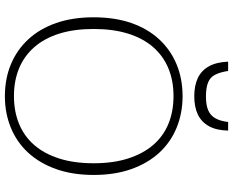

<svg xmlns="http://www.w3.org/2000/svg" viewBox="-106 -854 976 805"><g transform="rotate(90 382.5 -451.0)"><path d="M383 17Q310 17 249.5 -8Q189 -33 144.5 -81Q100 -129 76 -198Q52 -267 52 -355Q52 -444 76 -513Q100 -582 144.5 -630Q189 -678 249.5 -703Q310 -728 383 -728Q454 -728 515 -703Q576 -678 620 -630Q664 -582 688.5 -513Q713 -444 713 -355Q713 -267 688.5 -198Q664 -129 620 -81Q576 -33 515 -8Q454 17 383 17ZM382 -21Q447 -21 499 -42.5Q551 -64 587.5 -106Q624 -148 644 -210.5Q664 -273 664 -355Q664 -437 644 -499.5Q624 -562 587.5 -604.5Q551 -647 499 -668.5Q447 -690 382 -690Q318 -690 266 -668.5Q214 -647 177 -604.5Q140 -562 120.5 -499.5Q101 -437 101 -355Q101 -273 120.5 -211Q140 -149 177 -106.5Q214 -64 266 -42.5Q318 -21 382 -21ZM383 -777Q428 -777 459.5 -792Q491 -807 508.5 -838.5Q526 -870 527 -919H491Q487 -886 475.5 -865.5Q464 -845 442 -835.5Q420 -826 384 -826Q347 -826 325 -835Q303 -844 292.5 -865Q282 -886 277 -919H238Q240 -870 257.5 -838.5Q275 -807 306.5 -792Q338 -777 383 -777Z"/></g></svg>

Font: Roboto Serif Thin
Style: Regular
Weight: 250
Designer: Greg Gazdowicz
Foundry: Commercial Type
Version: Version 1.004